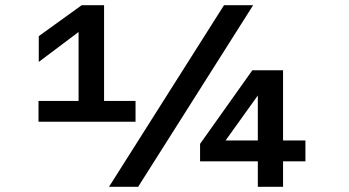

<svg xmlns="http://www.w3.org/2000/svg" viewBox="-20 -718 1340 738"><path d="M282 -250V-595L129 -480V-579L294 -698H380V-250ZM128 -330H501V-250H128ZM399 0 841 -698H953L511 0ZM971 0V-98H749V-165L950 -448H1068V-178H1154V-98H1068V0ZM847 -178H971V-351Z"/></svg>

Font: Azeret Mono Thin Medium
Style: Regular
Weight: 500
Version: Version 1.002